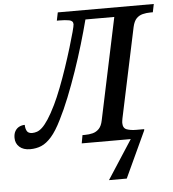

<svg xmlns="http://www.w3.org/2000/svg" viewBox="-107 -769 931 1034"><g transform="rotate(-5 358.0 -252.0)"><path d="M440 210 576 0H311L319 -44H332Q355 -44 374.5 -49Q394 -54 408.5 -69Q423 -84 429 -114L545 -663H389Q373 -601 352 -530.5Q331 -460 306.5 -389Q282 -318 256 -253Q230 -188 204 -137Q175 -78 147.5 -47Q120 -16 92.5 -4.5Q65 7 32 7Q-5 7 -26 -12Q-47 -31 -47 -61Q-47 -83 -38.5 -97.5Q-30 -112 -16 -119Q-2 -126 14 -126Q14 -107 21.5 -93Q29 -79 51 -79Q63 -79 76.5 -83.5Q90 -88 105 -102Q120 -116 138.5 -144Q157 -172 180 -219Q198 -256 218 -307.5Q238 -359 256.5 -414Q275 -469 290 -518.5Q305 -568 314 -601.5Q323 -635 323 -643Q323 -662 301.5 -666Q280 -670 250 -670H235L244 -714H763L754 -670H741Q719 -670 699 -665Q679 -660 665 -645.5Q651 -631 644 -600L541 -114Q540 -107 539 -101.5Q538 -96 538 -91Q538 -62 559 -54.5Q580 -47 609 -47H653L652 -40L536 210Z"/></g></svg>

Font: ET Text
Style: Italic
Weight: 470
Italic angle: -12°
Designer: Monotype Design Team
Foundry: Monotype Imaging Inc.
Version: Version 2.009